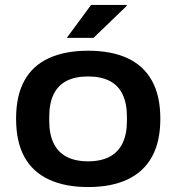

<svg xmlns="http://www.w3.org/2000/svg" viewBox="-20 -744 712 776"><path d="M336 12Q243 12 177.5 -18.5Q112 -49 78.5 -110Q45 -171 45 -264Q45 -357 78.5 -418Q112 -479 177.5 -509Q243 -539 336 -539Q430 -539 495 -509Q560 -479 594 -418Q628 -357 628 -264Q628 -171 594 -110Q560 -49 495 -18.5Q430 12 336 12ZM336 -92Q388 -92 423 -110.5Q458 -129 475.5 -165.5Q493 -202 493 -255V-272Q493 -326 475.5 -362.5Q458 -399 423 -417Q388 -435 336 -435Q284 -435 249 -417Q214 -399 196.5 -362.5Q179 -326 179 -272V-255Q179 -202 196.5 -165.5Q214 -129 249 -110.5Q284 -92 336 -92ZM250 -591 348 -724H492V-720L358 -591Z"/></svg>

Font: Archivo SemiExpanded SemiBold
Style: Regular
Weight: 600
Width: 6
Designer: Hector Gatti
Foundry: Omnibus-Type
Version: Version 2.001